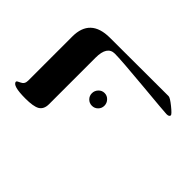

<svg xmlns="http://www.w3.org/2000/svg" viewBox="-182 -860 1015 1015"><g transform="rotate(-45 325.0 -352.5)"><path d="M596.2 -80.1Q596.2 -68.8 568.4 -34.4Q540.5 0 533.2 0Q521 0 521 -21Q521 -34.2 537.6 -213.6Q554.2 -393.1 554.2 -439.9Q554.2 -497.1 466.8 -497.1H119.1Q80.6 -497.1 65.4 -523.4Q51.8 -547.9 51.8 -606.9Q51.8 -705.1 80.1 -705.1Q85 -705.1 94 -684.1Q103 -663.1 128.9 -663.1H459Q594.7 -663.1 595.2 -518.1ZM368.7 -331.1Q368.7 -311.5 354.2 -297.9Q339.8 -284.2 320.3 -284.2Q300.8 -284.2 287.1 -297.9Q273.4 -311.5 273.4 -331.1Q273.4 -350.6 287.1 -364.3Q300.8 -377.9 320.3 -377.9Q339.8 -377.9 354.2 -364.3Q368.7 -350.6 368.7 -331.1Z"/></g></svg>

Font: Ezra SIL SR
Style: Regular
Weight: 400
Designer: Development by SIL's NRSI team. OpenType tables by Ralph Hancock ( hancock@dircon.co.uk ).
Foundry: Development by SIL's NRSI team.
Version: Version 2.51; 2007